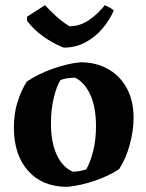

<svg xmlns="http://www.w3.org/2000/svg" viewBox="-20 -714 567 746"><path d="M242 12Q145 12 89.5 -50Q34 -112 34 -218Q34 -273 48 -317.5Q62 -362 84 -397Q127 -426 184 -446.5Q241 -467 292 -472Q353 -472 399.5 -446Q446 -420 472.5 -371.5Q499 -323 499 -256Q499 -208 484.5 -153.5Q470 -99 443 -57Q404 -31 349 -12Q294 7 242 12ZM263 -47Q278 -47 292 -50Q306 -53 315 -56Q330 -81 341.5 -125Q353 -169 353 -224Q353 -297 331 -345.5Q309 -394 272 -412Q238 -412 215 -403Q200 -379 189 -334.5Q178 -290 178 -234Q178 -161 200.5 -112.5Q223 -64 263 -47ZM228 -529 220 -532Q182 -548 147 -573Q112 -598 85 -633V-649L155 -694Q173 -674 197.5 -651.5Q222 -629 250 -612Q292 -612 328 -637.5Q364 -663 387 -694Q394 -691 406 -684.5Q418 -678 422 -673Q406 -636 378 -603Q350 -570 312 -549.5Q274 -529 228 -529Z"/></svg>

Font: Labrada
Style: Bold
Weight: 700
Designer: Mercedes Jáuregui
Foundry: Omnibus-Type Team
Version: Version 1.000; ttfautohint (v1.8.4.7-5d5b)